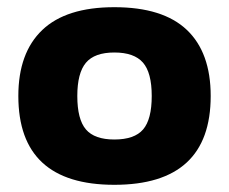

<svg xmlns="http://www.w3.org/2000/svg" viewBox="-20 -504 637 534"><path d="M31 -237Q31 -357 97.5 -420.5Q164 -484 298 -484Q433 -484 499.5 -421Q566 -358 566 -237Q566 10 298 10Q31 10 31 -237ZM402 -237Q402 -302 377.5 -330Q353 -358 298 -358Q243 -358 219 -329.5Q195 -301 195 -237Q195 -172 219 -144Q243 -116 298 -116Q354 -116 378 -144Q402 -172 402 -237Z"/></svg>

Font: Kanit SemiBold
Style: Regular
Weight: 600
Designer: Katatrad Team
Foundry: CadsonDemak
Version: Version 1.030